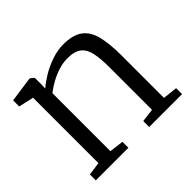

<svg xmlns="http://www.w3.org/2000/svg" viewBox="-133 -731 902 902"><g transform="rotate(-45 317.5 -280.0)"><path d="M103 -48.5V-483L28 -500V-540.5L151 -558H157.5L175 -543.5V-500L174 -473Q195.5 -492 229.2 -512.5Q263 -533 302.8 -546.5Q342.5 -560 380 -560Q444 -560 478 -534.8Q512 -509.5 524.8 -458.5Q537.5 -407.5 537.5 -330V-47.5L610 -39.5V0H391.5V-39.5L458 -47.5V-330.5Q458 -387 450.2 -424.8Q442.5 -462.5 418.8 -481.2Q395 -500 348 -500Q318.5 -500 288.5 -490.5Q258.5 -481 231 -465.8Q203.5 -450.5 182.5 -434V-48.5L253.5 -39.5V0H37V-39.5Z"/></g></svg>

Font: Merriweather 36pt Light
Style: Regular
Weight: 300
Designer: Eben Sorkin
Foundry: Eben Sorkin
Version: Version 2.100